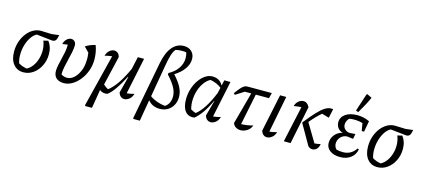

<svg xmlns="http://www.w3.org/2000/svg" viewBox="-68 -1343 4687 2134"><g transform="rotate(15 2275.0 -276.5)"><path d="M193 9Q120 9 77.5 -44Q35 -97 35 -188Q35 -251 54 -305.5Q73 -360 105.5 -401.5Q138 -443 181 -466Q224 -489 272 -487L387 -483L473 -493Q464 -444 450.5 -429.5Q437 -415 416 -415Q408 -415 394 -417L231 -435Q195 -417 168.5 -377.5Q142 -338 126.5 -287Q111 -236 109.5 -181Q108 -126 123 -76Q163 -50 220 -41Q258 -61 285.5 -100Q313 -139 327 -188.5Q341 -238 339 -290Q337 -342 318 -389L372 -402Q393 -375 405 -339Q417 -303 417 -258Q417 -185 386.5 -124Q356 -63 305 -27Q254 9 193 9Z M659 9Q601 9 570.5 -19.5Q540 -48 540 -100Q540 -129 547.5 -166.5Q555 -204 565.5 -245Q576 -286 584 -327.5Q592 -369 592 -406Q592 -410 592 -416Q569 -414 531 -407Q539 -442 563 -465Q587 -488 614 -488Q638 -488 654 -471.5Q670 -455 670 -428Q670 -394 661 -349.5Q652 -305 640 -257.5Q628 -210 619 -165Q610 -120 610 -84V-79Q639 -58 678 -58Q719 -58 755 -89.5Q791 -121 814.5 -174.5Q838 -228 840 -294Q842 -319 840.5 -341.5Q839 -364 836 -388L780 -446Q804 -462 830.5 -473Q857 -484 892 -492Q906 -458 913.5 -415.5Q921 -373 921 -331Q921 -264 899 -203Q877 -142 839.5 -94.5Q802 -47 755 -19Q708 9 659 9Z M1032 193H957L951 185L1102 -419Q1054 -413 1018 -403Q1030 -444 1056.5 -465.5Q1083 -487 1110 -487Q1132 -487 1149.5 -473Q1167 -459 1175 -429L1096 -93Q1124 -66 1152 -53Q1202 -90 1252.5 -163.5Q1303 -237 1349 -341L1380 -483H1452L1364 -63Q1406 -67 1449 -79Q1438 -38 1410 -16Q1382 6 1353 6Q1331 6 1312.5 -8.5Q1294 -23 1286 -53L1335 -242L1330 -243Q1286 -157 1241.5 -93Q1197 -29 1159 -2Q1134 4 1110 -1.5Q1086 -7 1069 -22L1035 184Z M1510 193 1506 183 1632 -479Q1656 -606 1710.5 -671Q1765 -736 1845 -736Q1901 -736 1934.5 -703Q1968 -670 1968 -617Q1968 -559 1929.5 -504Q1891 -449 1820 -405Q1883 -335 1910 -281.5Q1937 -228 1937 -174Q1937 -120 1914.5 -79Q1892 -38 1853 -14.5Q1814 9 1762 9Q1676 9 1626 -53L1584 193ZM1698 -467 1635 -102Q1670 -76 1717 -59Q1764 -42 1812 -38Q1871 -79 1871 -161Q1871 -209 1844.5 -260.5Q1818 -312 1753 -383L1754 -401Q1822 -437 1859 -491.5Q1896 -546 1896 -608Q1896 -645 1886 -674Q1863 -678 1835 -678Q1798 -678 1764 -670Q1742 -644 1727 -598Q1712 -552 1698 -467Z M2162 3Q2093 13 2055.5 -33Q2018 -79 2018 -171Q2018 -233 2036 -290.5Q2054 -348 2085.5 -393.5Q2117 -439 2156.5 -465Q2196 -491 2239 -491Q2323 -491 2361 -419L2375 -483H2446L2358 -63Q2381 -65 2402 -69Q2423 -73 2444 -79Q2432 -38 2404 -16Q2376 6 2347 6Q2325 6 2306.5 -8.5Q2288 -23 2279 -53L2328 -232L2325 -233Q2287 -150 2247 -92.5Q2207 -35 2162 3ZM2103 -76Q2117 -68 2131.5 -61Q2146 -54 2162 -50Q2257 -123 2341 -329L2355 -392Q2303 -434 2226 -448Q2188 -428 2158.5 -388.5Q2129 -349 2111.5 -297Q2094 -245 2091 -188Q2088 -131 2103 -76Z M2530 -358 2514 -372Q2549 -421 2571 -444.5Q2593 -468 2609.5 -475.5Q2626 -483 2643 -483H2922L2906 -420H2754L2681 -61Q2750 -63 2817 -82Q2801 -39 2765 -16.5Q2729 6 2692 6Q2662 6 2637.5 -8.5Q2613 -23 2602 -52L2702 -420H2628Z M3091 -79Q3080 -38 3051.5 -16Q3023 6 2994 6Q2972 6 2953.5 -8.5Q2935 -23 2927 -53L3017 -483H3088L3006 -62Q3051 -66 3091 -79Z M3189 0 3280 -417Q3258 -416 3238.5 -413.5Q3219 -411 3194 -407Q3204 -444 3230.5 -466Q3257 -488 3287 -488Q3309 -488 3327 -474.5Q3345 -461 3356 -436L3267 0ZM3332 -254Q3401 -341 3449 -392Q3497 -443 3533.5 -465.5Q3570 -488 3603 -488Q3609 -488 3615 -487.5Q3621 -487 3627 -486L3604 -382L3522 -406Q3494 -383 3465 -353.5Q3436 -324 3397 -278L3524 -65Q3539 -66 3555 -68.5Q3571 -71 3593 -76Q3588 -38 3566.5 -17Q3545 4 3517 4Q3489 4 3467 -18Z M3838 8Q3764 8 3719.5 -25Q3675 -58 3675 -113Q3675 -167 3709.5 -208Q3744 -249 3798 -260Q3762 -269 3740.5 -296.5Q3719 -324 3719 -362Q3719 -421 3770 -456.5Q3821 -492 3906 -492Q3981 -492 4046 -460L4023 -334H3996L3981 -422Q3901 -444 3826 -430Q3794 -395 3794 -355Q3794 -323 3818 -301Q3842 -279 3876 -279L3937 -284L3926 -225L3858 -234Q3824 -233 3799 -215Q3774 -197 3762 -170Q3750 -143 3753.5 -114Q3757 -85 3779 -62Q3812 -53 3854 -53Q3949 -53 4002 -135L4018 -128Q4007 -66 3958 -29Q3909 8 3838 8ZM3904 -527 3876 -538 3942 -740 3951 -746 4006 -719Q3986 -674 3960 -625.5Q3934 -577 3904 -527Z M4266 9Q4193 9 4150.5 -44Q4108 -97 4108 -188Q4108 -251 4127 -305.5Q4146 -360 4178.5 -401.5Q4211 -443 4254 -466Q4297 -489 4345 -487L4460 -483L4546 -493Q4537 -444 4523.5 -429.5Q4510 -415 4489 -415Q4481 -415 4467 -417L4304 -435Q4268 -417 4241.5 -377.5Q4215 -338 4199.5 -287Q4184 -236 4182.5 -181Q4181 -126 4196 -76Q4236 -50 4293 -41Q4331 -61 4358.5 -100Q4386 -139 4400 -188.5Q4414 -238 4412 -290Q4410 -342 4391 -389L4445 -402Q4466 -375 4478 -339Q4490 -303 4490 -258Q4490 -185 4459.5 -124Q4429 -63 4378 -27Q4327 9 4266 9Z"/></g></svg>

Font: Piazzolla
Style: Italic
Weight: 400
Italic angle: -11.3°
Designer: Juan Pablo del Peral
Foundry: Huerta Tipografica
Version: Version 1.330